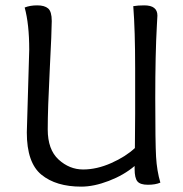

<svg xmlns="http://www.w3.org/2000/svg" viewBox="-20 -686 684 716"><path d="M80 -192 89 -501Q89 -596 72 -658Q92 -666 119 -666Q146 -666 159.5 -654.5Q173 -643 173 -607.5Q173 -572 165.5 -425.5Q158 -279 158 -203.5Q158 -128 198.5 -91Q239 -54 290 -54Q341 -54 395 -78Q449 -102 483 -134L484 -262V-431Q484 -572 477 -663Q494 -666 518 -666Q567 -666 567 -628Q567 -626 565 -591Q559 -486 559 -320Q559 -154 562 -101.5Q565 -49 578 -5Q560 3 531.5 3Q503 3 492.5 -9.5Q482 -22 482 -56V-67Q442 -33 386 -11.5Q330 10 283 10Q189 10 134.5 -34.5Q80 -79 80 -192Z"/></svg>

Font: Overlock Mod
Style: Regular
Weight: 400
Designer: Dario Muhafara
Foundry: Dario Manuel Muhafara
Version: Version 1.001